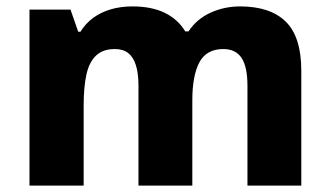

<svg xmlns="http://www.w3.org/2000/svg" viewBox="-20 -579 1030 599"><path d="M729 -559Q823 -559 871.5 -511.5Q920 -464 920 -358V0H752V-311Q752 -371 733.5 -398.5Q715 -426 677 -426Q624 -426 602 -384.5Q580 -343 580 -266V0H412V-311Q412 -350 404 -375.5Q396 -401 380 -413.5Q364 -426 338 -426Q301 -426 279.5 -405.5Q258 -385 249.5 -346Q241 -307 241 -250V0H72V-549H200L224 -480H231Q247 -506 271 -523.5Q295 -541 326 -550Q357 -559 393 -559Q453 -559 494 -539Q535 -519 558 -481H568Q594 -520 637 -539.5Q680 -559 729 -559Z"/></svg>

Font: Noto Sans Devanagari ExtraBold
Style: Regular
Weight: 800
Version: Version 2.003